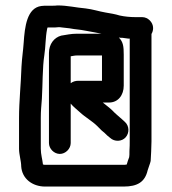

<svg xmlns="http://www.w3.org/2000/svg" viewBox="-20 -671 632 706"><path d="M130 -124V-238C130 -263 132 -282 134 -308C137 -357 136 -424 143 -468C148 -500 147 -533 153 -563C153 -565 154 -567 155 -570H173C180 -570 188 -570 195 -571C199 -571 203 -571 208 -570L226 -568C239 -567 249 -564 262 -563C284 -561 308 -555 328 -552L353 -547H262C242 -547 224 -543 205 -540C179 -533 160 -509 160 -476V-145C160 -124 179 -105 200 -105C221 -105 240 -124 240 -145V-290C250 -278 262 -269 274 -258C292 -241 320 -225 337 -208L354 -191C361 -186 367 -180 374 -173L385 -164C401 -149 428 -150 442 -166C457 -183 455 -209 439 -223L428 -233C417 -243 403 -254 393 -265C385 -273 369 -285 358 -294H381C415 -294 435 -322 435 -356V-470C435 -500 433 -517 417 -533C421 -532 425 -532 430 -532C439 -531 446 -530 452 -529H457V-151C457 -142 457 -130 456 -116C456 -105 456 -97 455 -93C452 -85 448 -74 446 -66C441 -65 437 -65 434 -65H146C144 -65 142 -65 139 -66H138C136 -85 130 -103 130 -124ZM503 -608H479C459 -608 438 -610 420 -614C404 -619 386 -622 368 -625C344 -629 321 -637 295 -640C259 -643 229 -651 191 -651C185 -650 179 -650 173 -650H154C147 -650 139 -650 132 -649C79 -642 71 -573 67 -513C65 -483 61 -461 59 -426C57 -361 50 -300 50 -237V-124C50 -102 58 -79 58 -59C61 -14 99 15 146 15H434C486 15 513 -2 523 -45C526 -56 532 -69 534 -79C535 -91 537 -136 537 -151V-546C541 -553 543 -560 543 -568C543 -589 524 -608 503 -608ZM262 -467H355V-374H268C257 -374 248 -371 240 -365V-464C248 -465 254 -467 262 -467Z"/></svg>

Font: Electronic
Style: ExBd
Weight: 800
Version: Version 1.011